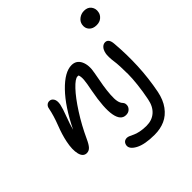

<svg xmlns="http://www.w3.org/2000/svg" viewBox="-247 -953 1368 1368"><g transform="rotate(-45 437.0 -268.5)"><path d="M797.9 -622.1Q761.2 -622.1 741.2 -644Q721.2 -666 727.1 -699.2Q731.9 -725.1 754.6 -741.9Q777.3 -758.8 806.2 -758.8Q843.3 -758.8 861.1 -734.1Q878.9 -709.5 872.1 -678.2Q868.7 -656.7 849.1 -639.4Q829.6 -622.1 797.9 -622.1ZM493.2 -21Q441.4 -21 428 -94Q414.6 -167 442.9 -316.9Q456.1 -381.3 458.3 -411.6Q460.4 -441.9 453.1 -460Q451.7 -460 448.2 -460.4Q444.8 -460.9 442.9 -460.9Q418.9 -460.9 372.6 -411.9Q326.2 -362.8 271.7 -277.8Q217.3 -192.9 174.8 -100.1Q156.7 -60.1 140.9 -43.5Q125 -26.9 104 -26.9Q67.9 -26.9 56.6 -72Q45.4 -117.2 60.1 -188Q71.3 -243.7 98.1 -312.5Q125 -381.3 137.2 -442.9Q139.6 -459 150.4 -469Q161.1 -479 176.8 -479Q196.8 -479 208.7 -460Q220.7 -440.9 213.9 -404.8Q207 -372.1 184.8 -314Q162.6 -255.9 151.9 -213.9Q229 -371.6 314.5 -459.7Q399.9 -547.9 469.2 -547.9Q517.6 -547.9 538.6 -503.9Q559.6 -460 545.9 -392.1Q533.2 -326.7 526.6 -285.2Q520 -243.7 517.1 -202.6Q514.2 -161.6 519.3 -136.7Q524.4 -111.8 538.1 -98.1Q550.8 -84 546.9 -61Q543.5 -44.9 529.5 -33Q515.6 -21 493.2 -21ZM538.1 222.2Q439 222.2 387.2 194.3Q335.4 166.5 341.8 130.9Q349.1 97.2 382.8 97.2Q392.1 97.2 406.2 103.3Q420.4 109.4 435.1 116.7Q449.7 124 478.3 130.1Q506.8 136.2 542 136.2Q597.7 136.2 634.5 103.8Q671.4 71.3 683.1 9.8Q696.3 -56.2 702.9 -116Q709.5 -175.8 709.5 -215.8Q709.5 -255.9 707.8 -293.7Q706.1 -331.5 702.6 -353.5Q699.2 -375.5 698.7 -399.7Q698.2 -423.8 701.2 -436Q707.5 -465.3 721.9 -479.7Q736.3 -494.1 753.9 -494.1Q789.1 -494.1 793 -439Q802.7 -323.2 797.6 -209Q792.5 -94.7 770 21Q756.3 89.4 722.7 135Q689 180.7 642.6 201.4Q596.2 222.2 538.1 222.2Z"/></g></svg>

Font: Shantell Sans Irregular Bouncy
Style: Italic
Weight: 400
Italic angle: -11.31°
Designer: Stephen Nixon, Anya Danilova, Shantell Martin
Foundry: Arrow Type
Version: Version 1.006;[9816181b4]